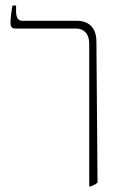

<svg xmlns="http://www.w3.org/2000/svg" viewBox="-20 -667 429 693"><path d="M302 -509Q302 -536 289 -550Q276 -564 255 -564H37Q26 -564 22 -569Q18 -574 18 -585Q18 -609 25 -647H38V-627Q38 -592 60 -592H256Q291 -592 309.5 -572.5Q328 -553 328 -516L332 -8Q325 -1 307 6H302Z"/></svg>

Font: Noto Serif Hebrew NarrowThin
Style: Regular
Weight: 250
Width: 4
Designer: Monotype Design Team
Foundry: Monotype Imaging Inc.
Version: Version 1.000